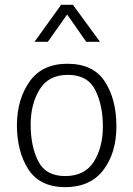

<svg xmlns="http://www.w3.org/2000/svg" viewBox="-20 -762 552 795"><path d="M178 -589H123L233 -742H282L394 -589H337L258 -702ZM50 -245Q51 -352 103 -425Q155 -498 259 -498Q366 -498 414 -424.5Q462 -351 462 -239Q462 -129 408 -58Q354 13 249 13Q144 12 97 -61.5Q50 -135 50 -245ZM261 -452Q181 -452 144 -391.5Q107 -331 107 -246Q107 -157 138 -95Q169 -33 250 -33Q331 -33 368.5 -92.5Q406 -152 406 -239Q406 -326 374.5 -389Q343 -452 261 -452Z"/></svg>

Font: Palanquin ExtraLight
Style: Regular
Weight: 275
Designer: Pria Ravichandran
Version: Version 1.001